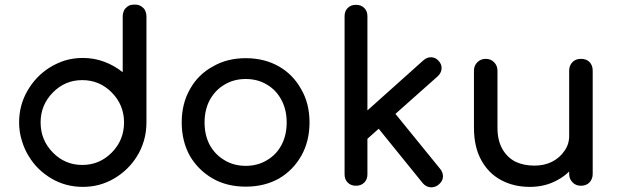

<svg xmlns="http://www.w3.org/2000/svg" viewBox="-20 -802 2669 829"><path d="M515.6 -273.4Q515.6 -348.6 462.9 -402.3Q410.2 -456.1 335 -456.1Q260.7 -456.1 208 -402.3Q155.3 -348.6 155.3 -273.4Q155.3 -197.3 208 -143.6Q260.7 -89.8 335 -89.8Q410.2 -89.8 462.9 -143.6Q515.6 -197.3 515.6 -273.4ZM62.5 -273.4Q62.5 -347.7 98.6 -410.2Q134.8 -472.7 193.4 -509.8Q224.6 -529.3 260.7 -541Q297.9 -551.8 337.9 -551.8Q386.7 -551.8 430.7 -535.2Q474.6 -518.6 509.8 -490.2Q509.8 -570.3 509.8 -731.4Q509.8 -743.2 513.7 -752Q516.6 -761.7 524.4 -768.6Q531.2 -775.4 540 -779.3Q549.8 -782.2 561.5 -782.2Q572.3 -782.2 581.1 -779.3Q590.8 -775.4 597.7 -768.6Q605.5 -761.7 608.4 -752Q612.3 -743.2 612.3 -731.4Q612.3 -579.1 612.3 -273.4Q612.3 -273.4 612.3 -273.4Q612.3 -273.4 612.3 -273.4Q612.3 -273.4 612.3 -273.4Q612.3 -273.4 612.3 -273.4Q612.3 -232.4 601.6 -195.3Q590.8 -158.2 571.3 -127Q534.2 -67.4 472.7 -31.2Q411.1 4.9 337.9 4.9Q263.7 4.9 202.1 -31.2Q140.6 -67.4 104.5 -127Q85 -158.2 74.2 -195.3Q62.5 -232.4 62.5 -273.4Z M1041 3.9Q960 3.9 898.4 -31.2Q835.9 -67.4 799.8 -128.9Q764.6 -192.4 764.6 -273.4Q764.6 -355.5 800.8 -418Q835.9 -480.5 898.4 -514.6Q960 -550.8 1041 -550.8Q1121.1 -550.8 1183.6 -515.6Q1245.1 -480.5 1280.3 -417Q1316.4 -355.5 1316.4 -273.4Q1316.4 -192.4 1281.2 -129.9Q1246.1 -67.4 1184.6 -31.2Q1122.1 3.9 1041 3.9ZM1041 -85.9Q1092.8 -85.9 1132.8 -110.4Q1172.9 -133.8 1195.3 -175.8Q1217.8 -217.8 1217.8 -273.4Q1217.8 -328.1 1195.3 -370.1Q1172.9 -413.1 1132.8 -436.5Q1092.8 -460.9 1041 -460.9Q989.3 -460.9 949.2 -436.5Q909.2 -413.1 885.7 -370.1Q863.3 -328.1 863.3 -273.4Q863.3 -217.8 885.7 -175.8Q909.2 -133.8 949.2 -110.4Q989.3 -85.9 1041 -85.9Z M1563.5 -200.2Q1548.8 -216.8 1502 -267.6Q1579.1 -336.9 1808.6 -542Q1824.2 -555.7 1842.8 -554.7Q1861.3 -553.7 1874 -539.1Q1887.7 -524.4 1886.7 -505.9Q1885.7 -488.3 1871.1 -473.6Q1768.6 -382.8 1563.5 -200.2ZM1516.6 0Q1495.1 0 1481.4 -13.7Q1467.8 -27.3 1467.8 -48.8Q1467.8 -276.4 1467.8 -732.4Q1467.8 -753.9 1481.4 -767.6Q1495.1 -781.2 1516.6 -781.2Q1539.1 -781.2 1552.7 -767.6Q1566.4 -753.9 1566.4 -732.4Q1566.4 -503.9 1566.4 -48.8Q1566.4 -27.3 1552.7 -13.7Q1539.1 0 1516.6 0ZM1874 -4.9Q1859.4 6.8 1842.8 6.8Q1840.8 6.8 1838.9 6.8Q1819.3 4.9 1805.7 -10.7Q1738.3 -94.7 1602.5 -261.7Q1620.1 -278.3 1672.9 -328.1Q1724.6 -263.7 1880.9 -72.3Q1892.6 -57.6 1892.6 -41Q1892.6 -39.1 1892.6 -37.1Q1890.6 -18.6 1874 -4.9Z M2267.6 4.9Q2198.2 4.9 2143.6 -24.4Q2088.9 -53.7 2057.6 -111.3Q2026.4 -168 2026.4 -251Q2026.4 -333 2026.4 -497.1Q2026.4 -518.6 2041 -533.2Q2055.7 -547.9 2077.1 -547.9Q2099.6 -547.9 2113.3 -533.2Q2127.9 -518.6 2127.9 -497.1Q2127.9 -415 2127.9 -251Q2127.9 -195.3 2149.4 -158.2Q2169.9 -122.1 2206.1 -103.5Q2242.2 -86.9 2287.1 -86.9Q2330.1 -86.9 2363.3 -103.5Q2397.5 -121.1 2417 -150.4Q2437.5 -178.7 2437.5 -214.8Q2458 -214.8 2500 -214.8Q2500 -153.3 2469.7 -102.5Q2439.5 -52.7 2386.7 -24.4Q2334 4.9 2267.6 4.9ZM2488.3 0Q2465.8 0 2452.1 -14.6Q2437.5 -29.3 2437.5 -50.8Q2437.5 -199.2 2437.5 -497.1Q2437.5 -519.5 2452.1 -534.2Q2465.8 -547.9 2488.3 -547.9Q2511.7 -547.9 2525.4 -534.2Q2539.1 -519.5 2539.1 -497.1Q2539.1 -348.6 2539.1 -50.8Q2539.1 -29.3 2525.4 -14.6Q2511.7 0 2488.3 0Z"/></svg>

Font: Abed
Style: Bold
Weight: 700
Designer: Johan Aakerlund
Version: Version 3.105